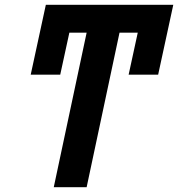

<svg xmlns="http://www.w3.org/2000/svg" viewBox="-20 -780 742 800"><path d="M204 0 341 -644H269L231 -469H108L171 -760H702L639 -469H516L554 -644H478L341 0Z"/></svg>

Font: Noto Sans SemiCondensed
Style: Bold Italic
Weight: 700
Width: 4
Italic angle: -12°
Designer: Monotype Design Team
Foundry: Monotype Imaging Inc.
Version: Version 2.013; ttfautohint (v1.8.4.7-5d5b)